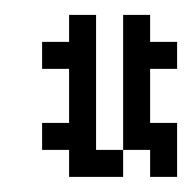

<svg xmlns="http://www.w3.org/2000/svg" viewBox="-20 -234 254 254"><path d="M71.4 -178.6H35.7V-142.9H71.4V-71.4H35.7V-35.7H71.4V0H142.9V-35.7H107.1V-214.3H71.4ZM142.9 -214.3V-35.7H178.6V0H214.3V-71.4H178.6V-142.9H214.3V-178.6H178.6V-214.3Z"/></svg>

Font: Gossip Low Pixel
Style: Regular
Weight: 500
Width: 3
Designer: Deborah Khodanovich
Version: Version 1.001;Glyphs 3.3.1 (3343)